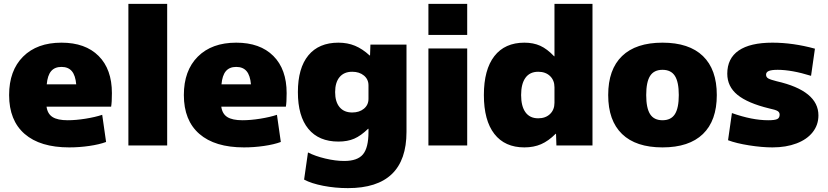

<svg xmlns="http://www.w3.org/2000/svg" viewBox="-20 -750 4267 990"><path d="M27 -260Q27 -386 99 -458Q171 -530 297 -530Q420 -530 488.5 -461.5Q557 -393 557 -270Q557 -222 553 -200H220Q225 -163 251 -146.5Q277 -130 329 -130Q371 -130 421 -138Q471 -146 507 -158L527 -18Q492 -5 440.5 2.5Q389 10 337 10Q187 10 107 -59.5Q27 -129 27 -260ZM373 -315Q369 -361 350.5 -383Q332 -405 297 -405Q262 -405 243.5 -383Q225 -361 221 -315Z M642 -730H842V0H642Z M928 -260Q928 -386 1000 -458Q1072 -530 1198 -530Q1321 -530 1389.5 -461.5Q1458 -393 1458 -270Q1458 -222 1454 -200H1121Q1126 -163 1152 -146.5Q1178 -130 1230 -130Q1272 -130 1322 -138Q1372 -146 1408 -158L1428 -18Q1393 -5 1341.5 2.5Q1290 10 1238 10Q1088 10 1008 -59.5Q928 -129 928 -260ZM1274 -315Q1270 -361 1251.5 -383Q1233 -405 1198 -405Q1163 -405 1144.5 -383Q1126 -361 1122 -315Z M1548 176 1568 36Q1605 55 1657.5 67.5Q1710 80 1755 80Q1823 80 1851.5 46Q1880 12 1880 -70V-86H1878Q1841 -50 1806.5 -35Q1772 -20 1725 -20Q1624 -20 1570 -85.5Q1516 -151 1516 -275Q1516 -399 1570 -464.5Q1624 -530 1725 -530Q1772 -530 1810.5 -514Q1849 -498 1886 -464H1888L1890 -520H2076V-70Q2076 220 1774 220Q1708 220 1646.5 208Q1585 196 1548 176ZM1796 -170Q1833 -170 1856.5 -189.5Q1880 -209 1880 -240V-310Q1880 -341 1856.5 -360.5Q1833 -380 1796 -380Q1754 -380 1731 -352.5Q1708 -325 1708 -275Q1708 -225 1731 -197.5Q1754 -170 1796 -170Z M2189 -730H2389V-570H2189ZM2189 -500H2389V0H2189Z M2475 -260Q2475 -391 2529 -460.5Q2583 -530 2684 -530Q2730 -530 2765.5 -514Q2801 -498 2837 -460H2839V-730H3035V0H2849L2847 -60H2845Q2808 -23 2770 -6.5Q2732 10 2684 10Q2583 10 2529 -59.5Q2475 -129 2475 -260ZM2755 -140Q2793 -140 2816 -162Q2839 -184 2839 -220V-300Q2839 -336 2816 -358Q2793 -380 2755 -380Q2712 -380 2689.5 -349Q2667 -318 2667 -260Q2667 -202 2689.5 -171Q2712 -140 2755 -140Z M3116 -260Q3116 -392 3187.5 -461Q3259 -530 3396 -530Q3533 -530 3604.5 -461Q3676 -392 3676 -260Q3676 -128 3604.5 -59Q3533 10 3396 10Q3259 10 3187.5 -59Q3116 -128 3116 -260ZM3396 -130Q3440 -130 3460 -161.5Q3480 -193 3480 -260Q3480 -327 3460 -358.5Q3440 -390 3396 -390Q3352 -390 3332 -358.5Q3312 -327 3312 -260Q3312 -193 3332 -161.5Q3352 -130 3396 -130Z M3734 -27 3754 -167Q3858 -130 3941 -130Q3975 -130 3987.5 -136Q4000 -142 4000 -159Q4000 -171 3989.5 -177.5Q3979 -184 3946 -191Q3835 -218 3782.5 -261Q3730 -304 3730 -370Q3730 -449 3789 -489.5Q3848 -530 3963 -530Q4069 -530 4182 -499L4162 -359Q4062 -390 3990 -390Q3958 -390 3944 -384Q3930 -378 3930 -365Q3930 -352 3941.5 -345.5Q3953 -339 3985 -331Q4200 -282 4200 -155Q4200 -106 4170.5 -68.5Q4141 -31 4087 -10.5Q4033 10 3963 10Q3909 10 3842.5 -0.5Q3776 -11 3734 -27Z"/></svg>

Font: Enso Black
Style: Regular
Weight: 900
Designer: Coji Morishita
Foundry: UNDERFOREST DESIGN
Version: Version 1.000